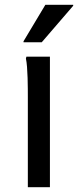

<svg xmlns="http://www.w3.org/2000/svg" viewBox="-20 -780 325 800"><path d="M78 -604H154L285 -756V-760H169L78 -608ZM96 -372V0H188V-544H90L88 -536C96 -500 96 -412 96 -372Z"/></svg>

Font: Kufam Arabic Latin Roman Normal
Style: Regular
Weight: 400
Designer: Wael Morcos & Artur Schmal
Version: Version 1.200;PS 001.200;hotconv 1.0.88;makeotf.lib2.5.64775